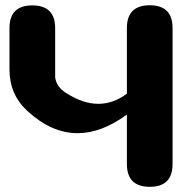

<svg xmlns="http://www.w3.org/2000/svg" viewBox="-20 -721 752 741"><path d="M558.1 -700.7Q646 -700.7 646 -612.8V-87.9Q646 0 558.1 0Q469.7 0 469.7 -87.9V-278.8Q371.6 -207 279.3 -207Q178.7 -207 85.4 -293Q16.6 -356.4 16.6 -452.6V-612.3Q16.6 -700.2 104.5 -700.2Q192.9 -700.2 192.9 -612.3V-421.9Q198.2 -385.7 233.4 -363.3Q299.3 -320.3 359.4 -320.3Q417 -320.3 469.7 -359.4V-612.8Q469.7 -700.7 558.1 -700.7Z"/></svg>

Font: inglobal
Style: Bold
Weight: 700
Designer: Andrey Kochetov, Denis Davydov, Evgeny Yurtaev
Foundry: inglobal.ru
Version: Version 1.00 September 25, 2014, initial release